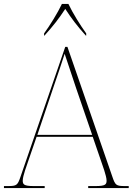

<svg xmlns="http://www.w3.org/2000/svg" viewBox="-24 -951 689 971"><path d="M199 -782V-771H201C246 -821 274 -857 306 -906C338 -857 365 -821 410 -771H412V-782C383 -822 343 -886 322 -931H289C268 -886 228 -822 199 -782ZM-4 0H202V-10H146C96 -10 91 -19 91 -38C91 -61 113 -119 119 -137L161 -259H445L487 -137C493 -119 515 -61 515 -38C515 -19 510 -10 460 -10H422V0H627V-10H609C563 -10 559 -14 544 -58L317 -714H306L80 -58C65 -14 61 -10 15 -10H-4ZM165 -269 248 -515C260 -550 294 -649 303 -679C317 -638 343 -559 361 -505L442 -269Z"/></svg>

Font: Noto Serif Display Thin
Style: Regular
Weight: 100
Designer: Monotype Design Team
Foundry: Monotype Imaging Inc.
Version: Version 2.009